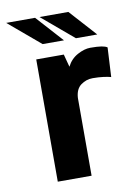

<svg xmlns="http://www.w3.org/2000/svg" viewBox="-131 -676 517 727"><g transform="rotate(-10 128.0 -313.0)"><path d="M32 0V-470H138L151 -421Q165 -449 191.5 -463.5Q218 -478 241 -478Q269 -478 284 -475.5Q299 -473 306 -468L300 -355Q290 -358 271.5 -360.5Q253 -363 230 -363Q205 -363 184.5 -348Q164 -333 162 -299V0ZM66 -523 -56 -626H55L148 -523ZM194 -523 72 -626H183L276 -523Z"/></g></svg>

Font: Smooch Sans ExtraBold
Style: Regular
Weight: 800
Designer: Robert E. Leuschke
Foundry: Robert E. Leuschke
Version: Version 1.010